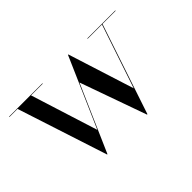

<svg xmlns="http://www.w3.org/2000/svg" viewBox="-86 -700 939 939"><g transform="rotate(-45 384.0 -230.0)"><path d="M746.5 -460V-457.5H655.5L499 10H496L373.5 -334.5L222.5 10H220L68 -457.5H12V-460H242.5V-457.5H161.5L271.5 -109L429.5 -470H432L541 -127L652 -457.5H553V-460Z"/></g></svg>

Font: Bodoni Moda 72pt
Style: Regular
Weight: 400
Designer: Owen Earl
Foundry: indestructible type
Version: Version 2.005